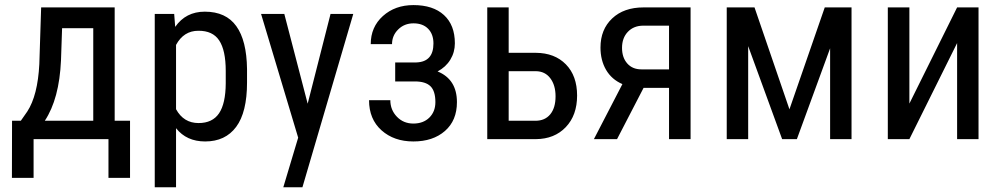

<svg xmlns="http://www.w3.org/2000/svg" viewBox="-20 -558 4018 770"><path d="M159.7 -73.7H354V-444.8H229L224.6 -315.9Q217.8 -161.6 159.7 -73.7ZM63.5 -73.7 89.4 -110.8Q131.3 -175.3 137.7 -300.8L145 -528.3H439.9V-73.7H501.5V155.3H415V0H114.7V155.3H27.8L28.3 -73.7Z M885.3 -223.6V-273.4Q885.3 -356.4 858.9 -396Q833 -435.1 775.4 -434.6Q716.8 -434.6 686 -377.9V-120.1Q716.3 -64.5 776.4 -64.5Q832 -64.5 858.4 -103.5Q884.8 -142.6 885.3 -223.6ZM970.7 -281.2V-227.1Q970.7 -107.9 927.2 -49.3Q883.8 9.3 802.7 9.3Q728 9.3 686 -43.9V190.9V192.9H684.1H602.5H600.6V190.9V-500V-502H602.5H676.8H678.7V-500L682.6 -450.2Q725.1 -511.2 801.3 -511.2Q886.2 -511.2 927.7 -453.1Q969.2 -395.5 970.7 -281.2Z M1116.2 192.9ZM1192.9 192.9ZM1192.9 192.9H1116.2L1175.8 -5.9L1027.8 -499.5L1026.9 -502H1029.3H1119.1H1120.6V-500.5L1213.9 -142.1L1305.2 -500.5V-502H1306.6H1394H1396.5L1396 -499.5Z M1804.2 -384.3Q1804.2 -348.6 1786.1 -318.8Q1768.1 -289.1 1734.9 -271.5Q1812.5 -239.7 1812.5 -148.4Q1812.5 -74.7 1764.4 -32.7Q1716.3 9.3 1637.7 9.3Q1560.1 9.3 1510 -35.4Q1460 -80.1 1460 -156.2H1545.4Q1545.4 -117.2 1571.8 -89.8Q1598.1 -62.5 1637.7 -62.5Q1677.7 -62.5 1701.9 -86.4Q1726.1 -110.4 1726.1 -148.4Q1726.1 -192.9 1706.3 -212.2Q1686.5 -231.4 1644 -231.4H1564.9V-307.6H1649.9Q1718.3 -310.1 1718.3 -383.8Q1718.3 -420.9 1697 -442.6Q1675.8 -464.4 1638.2 -464.4Q1601.6 -464.4 1576.9 -439.9Q1552.2 -415.5 1552.2 -380.9H1466.8Q1466.8 -449.7 1515.6 -493.7Q1564.5 -537.6 1638.2 -537.6Q1716.8 -537.6 1760.5 -497.6Q1804.2 -457.5 1804.2 -384.3Z M2020 -272.5V-73.7H2127.4Q2165.5 -73.7 2186.8 -99.6Q2208 -125.5 2208 -171.4Q2208 -216.3 2187 -244.1Q2166 -272 2129.4 -272.5ZM2020 -346.2H2128.9Q2204.6 -345.7 2249.5 -299.8Q2294.4 -253.9 2294.4 -174.8Q2294.4 -95.7 2249 -48.1Q2203.6 -0.5 2128.9 0H1934.1V-528.3H2020Z M2474.6 -366.2Q2474.6 -327.1 2495.6 -303.5Q2516.6 -279.8 2552.2 -279.8H2663.1V-455.1H2560.1Q2521.5 -455.1 2498 -430.4Q2474.6 -405.8 2474.6 -366.2ZM2749.5 -528.3V0H2663.1V-205.6H2561L2454.6 0H2361.8L2476.1 -220.7Q2433.1 -239.3 2410.6 -277.8Q2388.2 -316.4 2388.2 -367.2Q2388.2 -439.9 2435.1 -484.1Q2481.9 -528.3 2561 -528.3Z M3146 -119.6 3287.6 -528.3H3395V0H3309.1V-364.3L3175.8 0H3116.7L2980.5 -373V0H2894.5V-528.3H3005.9Z M3818.4 -528.3H3904.3V0H3818.4V-385.3L3627 0H3540.5V-528.3H3627V-142.6Z"/></svg>

Font: MAUL Condensed
Style: Condensed Regular
Weight: 400
Designer: MAUL
Version: Version 1.0; 2020; ttfautohint (v1.8.3)